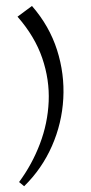

<svg xmlns="http://www.w3.org/2000/svg" viewBox="-20 -568 308 648"><path d="M39.1 -511.7 87.9 -547.9Q146.5 -480.5 172.4 -399.7Q198.2 -318.8 193.6 -235.4Q189 -151.9 155.3 -75.2Q121.6 1.5 61.5 60.5L44.4 46.4Q88.4 -13.2 114.7 -82.5Q141.1 -151.9 144.3 -225.3Q147.5 -298.8 122.6 -371.8Q97.7 -444.8 39.1 -511.7Z"/></svg>

Font: Lateef
Style: Regular
Weight: 400
Designer: SIL International
Foundry: SIL International
Version: Version 4.200